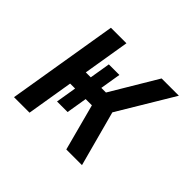

<svg xmlns="http://www.w3.org/2000/svg" viewBox="-124 -684 849 849"><g transform="rotate(45 300.0 -260.0)"><path d="M473 0H375L317 -218H278L262 -121H196L212 -218H181L145 0H48L134 -520H231L195 -302H226L242 -399H308L292 -302H321L451 -520H559L403 -260Z"/></g></svg>

Font: Iosevka Aile Medium
Style: Italic
Weight: 500
Italic angle: -9°
Designer: Belleve Invis
Foundry: Belleve Invis
Version: Version 31.1.0; ttfautohint (v1.8.4)